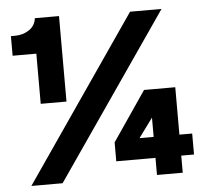

<svg xmlns="http://www.w3.org/2000/svg" viewBox="-52 -784 896 839"><g transform="rotate(-5 396.0 -364.5)"><path d="M124 -354V-574H20V-660H38Q73 -660 100 -678Q127 -696 131 -729H237V-354ZM52 0 548 -721H686L189 0ZM603 0V-338L654 -321L541 -167H772V-75H431V-158L579 -375H716V0Z"/></g></svg>

Font: Mona Sans ExtraLight Black
Style: Regular
Weight: 900
Version: Version 2.000